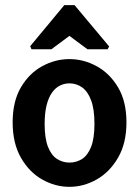

<svg xmlns="http://www.w3.org/2000/svg" viewBox="-20 -720 539 744"><path d="M249 4Q194 4 143.5 -24.5Q93 -53 61 -109Q29 -165 29 -246Q29 -327 61 -381.5Q93 -436 143.5 -463.5Q194 -491 249 -491Q304 -491 354.5 -463.5Q405 -436 437.5 -381.5Q470 -327 470 -246Q470 -165 437.5 -109Q405 -53 354.5 -24.5Q304 4 249 4ZM249 -90Q276 -90 298 -104Q320 -118 333 -151Q346 -184 346 -240Q346 -297 333 -331.5Q320 -366 298 -381.5Q276 -397 249 -397Q230 -397 212.5 -388.5Q195 -380 181.5 -361Q168 -342 160.5 -312Q153 -282 153 -240Q153 -184 166 -151Q179 -118 201 -104Q223 -90 249 -90ZM102 -529 97 -541 229 -700H269L403 -540L397 -529H319L249 -581L179 -529Z"/></svg>

Font: Kreon Light
Style: Regular
Weight: 300
Designer: Julia Petretta
Foundry: Julia Petretta and Eli Heuer
Version: Version 2.002